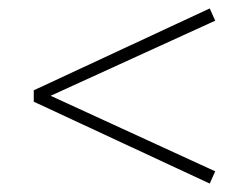

<svg xmlns="http://www.w3.org/2000/svg" viewBox="-20 -458 590 455"><path d="M100 -231 490 -52 477 -23 60 -217V-244L477 -438L490 -409Z"/></svg>

Font: Ysabeau SC Light
Style: Regular
Weight: 300
Designer: Christian Thalmann (Catharsis Fonts)
Version: Version 0.003